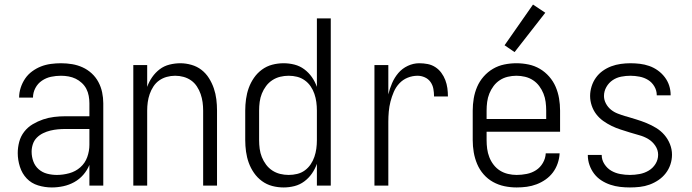

<svg xmlns="http://www.w3.org/2000/svg" viewBox="-20 -816 3040 844"><path d="M208 8Q177 8 147.5 -1Q118 -10 97.5 -31.5Q77 -53 67.5 -83Q58 -113 58 -143Q58 -168 64.5 -192.5Q71 -217 86.5 -237Q102 -257 124 -270Q146 -283 169.5 -291Q193 -299 218 -302Q243 -305 268 -305H373V-362Q373 -378 370 -394.5Q367 -411 359.5 -425.5Q352 -440 339.5 -451.5Q327 -463 312.5 -470Q298 -477 281.5 -480Q265 -483 248 -483Q226 -483 204.5 -478.5Q183 -474 164.5 -461.5Q146 -449 135.5 -429Q125 -409 125 -387H64Q64 -409 71 -430.5Q78 -452 90.5 -470.5Q103 -489 121.5 -502.5Q140 -516 160.5 -524Q181 -532 203.5 -535Q226 -538 248 -538Q273 -538 297 -534Q321 -530 343 -520Q365 -510 383 -493.5Q401 -477 412.5 -455.5Q424 -434 429 -410Q434 -386 434 -362V0H373V-91Q363 -67 346 -47.5Q329 -28 306.5 -15.5Q284 -3 258.5 2.5Q233 8 208 8ZM230 -47Q257 -47 284.5 -54.5Q312 -62 333 -80.5Q354 -99 363.5 -125.5Q373 -152 373 -180V-249H268Q251 -249 234.5 -247.5Q218 -246 201.5 -242Q185 -238 169.5 -230.5Q154 -223 142 -211Q130 -199 124.5 -182.5Q119 -166 119 -149Q119 -127 126.5 -106.5Q134 -86 150 -72Q166 -58 187 -52.5Q208 -47 230 -47Z M566 0V-530H627V-434Q635 -457 649 -477Q663 -497 682 -511.5Q701 -526 725 -532Q749 -538 773 -538Q797 -538 821.5 -531Q846 -524 865.5 -509Q885 -494 898.5 -472.5Q912 -451 920 -427.5Q928 -404 931 -379.5Q934 -355 934 -330V0H873V-330Q873 -349 870.5 -367Q868 -385 862 -402.5Q856 -420 845.5 -436Q835 -452 820 -462.5Q805 -473 787 -478Q769 -483 750 -483Q731 -483 713 -478Q695 -473 680 -462.5Q665 -452 654.5 -436Q644 -420 638 -402.5Q632 -385 629.5 -367Q627 -349 627 -330V0Z M1227 8Q1201 8 1176.5 1.5Q1152 -5 1131.5 -20Q1111 -35 1096.5 -56Q1082 -77 1073.5 -100.5Q1065 -124 1061.5 -149.5Q1058 -175 1058 -200V-330Q1058 -355 1061.5 -380.5Q1065 -406 1073.5 -429.5Q1082 -453 1096.5 -474Q1111 -495 1131.5 -510Q1152 -525 1176.5 -531.5Q1201 -538 1227 -538Q1251 -538 1274.5 -532Q1298 -526 1317.5 -511.5Q1337 -497 1351 -477Q1365 -457 1373 -434V-735H1434V0H1373V-96Q1365 -73 1351 -53Q1337 -33 1317.5 -18.5Q1298 -4 1274.5 2Q1251 8 1227 8ZM1249 -47Q1249 -47 1249 -47Q1249 -47 1249 -47Q1268 -47 1286.5 -51.5Q1305 -56 1320 -67Q1335 -78 1345.5 -93.5Q1356 -109 1362 -126.5Q1368 -144 1370.5 -162.5Q1373 -181 1373 -200V-330Q1373 -349 1370.5 -367.5Q1368 -386 1362 -403.5Q1356 -421 1345.5 -436.5Q1335 -452 1319.5 -463Q1304 -474 1286 -478.5Q1268 -483 1249 -483Q1230 -483 1211.5 -478.5Q1193 -474 1177 -463.5Q1161 -453 1149.5 -437.5Q1138 -422 1131 -404.5Q1124 -387 1121.5 -368Q1119 -349 1119 -330V-200Q1119 -181 1121.5 -162Q1124 -143 1131 -125.5Q1138 -108 1149.5 -92.5Q1161 -77 1177 -66.5Q1193 -56 1211.5 -51.5Q1230 -47 1249 -47Z M1626 0V-530H1687V-401Q1693 -426 1703.5 -450.5Q1714 -475 1731 -495Q1748 -515 1772.5 -526.5Q1797 -538 1823 -538Q1842 -538 1860 -534.5Q1878 -531 1893.5 -521Q1909 -511 1920 -496Q1931 -481 1937.5 -464Q1944 -447 1946.5 -429Q1949 -411 1949 -392H1888Q1888 -409 1885 -425.5Q1882 -442 1872.5 -455.5Q1863 -469 1847.5 -476Q1832 -483 1816 -483Q1793 -483 1772 -474.5Q1751 -466 1735.5 -449.5Q1720 -433 1711 -412Q1702 -391 1696.5 -369.5Q1691 -348 1689 -325.5Q1687 -303 1687 -281V0Z M2251 8Q2224 8 2197.5 2.5Q2171 -3 2147.5 -16Q2124 -29 2106 -49.5Q2088 -70 2077.5 -95Q2067 -120 2062.5 -146.5Q2058 -173 2058 -200V-330Q2058 -357 2062.5 -383.5Q2067 -410 2077.5 -434.5Q2088 -459 2106 -479.5Q2124 -500 2147 -513.5Q2170 -527 2196.5 -532.5Q2223 -538 2250 -538Q2277 -538 2303.5 -532.5Q2330 -527 2353 -513.5Q2376 -500 2394 -479.5Q2412 -459 2422.5 -434.5Q2433 -410 2437.5 -383.5Q2442 -357 2442 -330V-237H2119V-200Q2119 -181 2121.5 -162Q2124 -143 2131 -125Q2138 -107 2150 -91.5Q2162 -76 2178 -66Q2194 -56 2213 -51.5Q2232 -47 2251 -47Q2273 -47 2295.5 -51.5Q2318 -56 2336.5 -68Q2355 -80 2366.5 -100Q2378 -120 2379 -142H2440Q2439 -120 2431.5 -98Q2424 -76 2410.5 -58Q2397 -40 2378.5 -27Q2360 -14 2339 -6Q2318 2 2296 5Q2274 8 2251 8ZM2381 -293V-330Q2381 -349 2378.5 -368Q2376 -387 2369 -404.5Q2362 -422 2350.5 -437.5Q2339 -453 2323 -463.5Q2307 -474 2288 -478.5Q2269 -483 2250 -483Q2231 -483 2212 -478.5Q2193 -474 2177 -463.5Q2161 -453 2149.5 -437.5Q2138 -422 2131 -404.5Q2124 -387 2121.5 -368Q2119 -349 2119 -330V-293ZM2242 -587 2198 -617 2323 -796 2377 -760Z M2749 8Q2727 8 2705.5 5.5Q2684 3 2663 -4Q2642 -11 2623.5 -23Q2605 -35 2592 -52Q2579 -69 2571.5 -90Q2564 -111 2564 -133Q2564 -133 2564 -133.5Q2564 -134 2564 -135H2625Q2625 -135 2625 -134.5Q2625 -134 2625 -134Q2625 -113 2637 -94.5Q2649 -76 2667 -65.5Q2685 -55 2706.5 -51Q2728 -47 2749 -47Q2770 -47 2791.5 -51Q2813 -55 2831.5 -66Q2850 -77 2861.5 -95.5Q2873 -114 2873 -136Q2873 -157 2860.5 -175.5Q2848 -194 2829.5 -205Q2811 -216 2790.5 -221.5Q2770 -227 2749.5 -233.5Q2729 -240 2708.5 -246.5Q2688 -253 2668.5 -262.5Q2649 -272 2631.5 -284.5Q2614 -297 2601 -314Q2588 -331 2581 -352Q2574 -373 2574 -394Q2574 -415 2580.5 -436Q2587 -457 2599.5 -474.5Q2612 -492 2629.5 -504.5Q2647 -517 2667 -524.5Q2687 -532 2708.5 -535Q2730 -538 2751 -538Q2772 -538 2793 -535.5Q2814 -533 2834 -526Q2854 -519 2871.5 -506.5Q2889 -494 2902 -477Q2915 -460 2921.5 -440Q2928 -420 2928 -399Q2928 -398 2928 -397.5Q2928 -397 2928 -397H2867Q2867 -397 2867 -397Q2867 -397 2867 -398Q2867 -418 2856.5 -436Q2846 -454 2829 -464.5Q2812 -475 2791.5 -479Q2771 -483 2751 -483Q2731 -483 2710.5 -479Q2690 -475 2673 -463.5Q2656 -452 2645.5 -433.5Q2635 -415 2635 -394Q2635 -377 2643.5 -361Q2652 -345 2665.5 -334Q2679 -323 2696 -316.5Q2713 -310 2730 -305H2731Q2754 -298 2777 -291Q2800 -284 2822 -275Q2844 -266 2864.5 -253.5Q2885 -241 2900.5 -223Q2916 -205 2925 -182.5Q2934 -160 2934 -136Q2934 -114 2927 -93Q2920 -72 2906.5 -54.5Q2893 -37 2874.5 -24.5Q2856 -12 2835.5 -4.5Q2815 3 2793 5.5Q2771 8 2749 8Z"/></svg>

Font: Iosevka Term Light
Style: Regular
Weight: 300
Monospace: yes
Designer: Belleve Invis
Foundry: Belleve Invis
Version: Version 9.0.1; ttfautohint (v1.8.3)